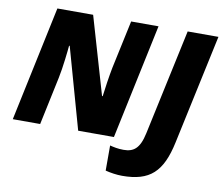

<svg xmlns="http://www.w3.org/2000/svg" viewBox="-96 -831 1359 1174"><g transform="rotate(10 583.5 -244.5)"><path d="M16 0H186L249 -298C263 -363 275 -476 277 -502H281L422 0H644L795 -714H625L561 -415C551 -365 538 -277 533 -234H529L389 -714H167ZM734 225C906 225 981 155 1021 -33L1167 -714H976L835 -57C814 42 776 67 715 67C680 67 654 61 630 55V211C661 219 700 225 734 225Z"/></g></svg>

Font: Noto Sans Black
Style: Italic
Weight: 900
Italic angle: -12°
Designer: Monotype Design Team
Foundry: Monotype Imaging Inc.
Version: Version 2.013